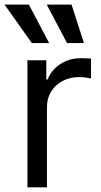

<svg xmlns="http://www.w3.org/2000/svg" viewBox="-41 -804 434 824"><path d="M76.7 0V-545.4H157.7V-462.9H163.6Q178.7 -503.4 217.5 -528.8Q256.3 -554.2 305.2 -554.2Q314.5 -554.2 328.4 -553.7Q342.3 -553.2 349.6 -552.7V-467.3Q345.2 -468.3 330.1 -470.7Q314.9 -473.1 298.3 -473.1Q258.8 -473.1 227.5 -456.5Q196.3 -439.9 178.5 -411.1Q160.6 -382.3 160.6 -345.2V0ZM95.7 -619.1 -21.5 -784.2H83L169.9 -619.1ZM246.6 -619.1 159.7 -784.2H266.1L319.3 -619.1Z"/></svg>

Font: Sahel VF Regular
Style: Regular
Weight: 400
Foundry: Saber Rastikerdar (saber.rastikerdar@gmail.com)
Version: Version 3.4.0